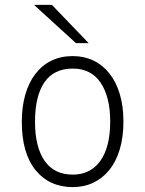

<svg xmlns="http://www.w3.org/2000/svg" viewBox="-20 -752 593 784"><path d="M277 -39Q350 -39 390 -95.5Q430 -152 430 -256Q430 -356 391 -414Q352 -472 277 -472Q200 -472 161.5 -416Q123 -360 123 -255Q123 -152 162 -95.5Q201 -39 277 -39ZM277 -523Q323 -523 361 -505Q399 -487 426.5 -452.5Q454 -418 469 -368.5Q484 -319 484 -256Q484 -192 469 -142Q454 -92 426.5 -58Q399 -24 361 -6Q323 12 277 12Q182 12 125.5 -57Q69 -126 69 -255Q69 -315 83 -364.5Q97 -414 124 -449.5Q151 -485 189.5 -504Q228 -523 277 -523ZM290 -576 119 -732H192L342 -576Z"/></svg>

Font: Transpass ExtraLight
Style: Regular
Weight: 200
Designer: Delve Withrington
Foundry: Delve Fonts
Version: Version 1.001;December 18, 2019;FontCreator 12.0.0.2547 64-b